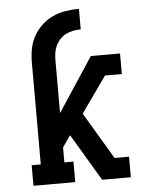

<svg xmlns="http://www.w3.org/2000/svg" viewBox="-53 -777 605 819"><g transform="rotate(-5 250.0 -367.5)"><path d="M57 0V-88H96V-526Q96 -555 101.5 -583.5Q107 -612 121 -637Q135 -662 156.5 -682Q178 -702 204 -714Q230 -726 259 -730.5Q288 -735 316 -735V-647Q300 -647 284 -644Q268 -641 253.5 -634Q239 -627 227.5 -615Q216 -603 209 -588.5Q202 -574 199.5 -558Q197 -542 197 -526V-299L349 -530H474V-442H402L293 -288L412 -88H474V0H351L238 -190L231 -201L197 -152V-88H236V0Z"/></g></svg>

Font: Iosevka Slab Semibold
Style: Regular
Weight: 600
Monospace: yes
Designer: Belleve Invis
Foundry: Belleve Invis
Version: Version 11.1.1; ttfautohint (v1.8.3)